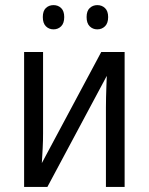

<svg xmlns="http://www.w3.org/2000/svg" viewBox="-20 -742 591 762"><path d="M150.9 -535.6V-211.9Q150.9 -199.7 150.6 -184.8Q150.4 -169.9 149.4 -154.3Q148.4 -138.7 147.7 -123.3Q147 -107.9 146 -94.7L381.8 -535.6H474.6V0H400.4V-315.4Q400.4 -333.5 400.9 -356.2Q401.4 -378.9 402.3 -401.4Q403.3 -423.8 403.8 -440.9L168 0H75.7V-535.6ZM149.9 -674.3Q149.9 -698.7 162.1 -710.2Q174.3 -721.7 192.4 -721.7Q210.4 -721.7 222.7 -710Q234.9 -698.2 234.9 -674.3Q234.9 -649.9 222.7 -637.7Q210.4 -625.5 192.4 -625.5Q174.3 -625.5 162.1 -637.7Q149.9 -649.9 149.9 -674.3ZM323.7 -674.3Q323.7 -698.7 336.2 -710.2Q348.6 -721.7 366.2 -721.7Q384.3 -721.7 396.7 -710Q409.2 -698.2 409.2 -674.3Q409.2 -649.9 396.7 -637.7Q384.3 -625.5 366.2 -625.5Q348.1 -625.5 335.9 -637.7Q323.7 -649.9 323.7 -674.3Z"/></svg>

Font: Open Sans SemiCondensed
Style: Regular
Weight: 400
Width: 4
Designer: Monotype Design Team
Foundry: Monotype Imaging Inc.
Version: Version 3.000